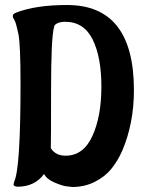

<svg xmlns="http://www.w3.org/2000/svg" viewBox="-20 -735 565 767"><path d="M240 -648Q222 -648 209 -642Q196 -636 196 -627Q184 -585 184 -376.5Q184 -168 183 -143Q202 -113 242 -113Q313 -113 349 -191.5Q385 -270 385 -388.5Q385 -507 350 -577.5Q315 -648 240 -648ZM49 11Q34 9 34 2L37 -10Q62 -64 62 -399Q62 -559 53.5 -599Q45 -639 40 -650L35 -660Q31 -664 31 -671.5Q31 -679 43 -684Q121 -715 248 -715Q515 -715 515 -375Q515 -242 468 -132Q449 -90 424 -59.5Q399 -29 358.5 -8.5Q318 12 269 12Q259 11 243.5 9Q228 7 197.5 -6Q167 -19 156 -40Q119 11 49 11Z"/></svg>

Font: Aladin
Style: Regular
Weight: 400
Designer: Angel Koziupa and Alejandro Paul
Foundry: Angel Koziupa and Alejandro Paul
Version: Version 1.000